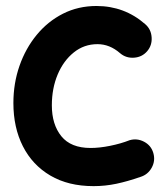

<svg xmlns="http://www.w3.org/2000/svg" viewBox="-20 -574 563 651"><path d="M479 -400.4Q461.9 -380.4 434.6 -378.4Q407.2 -376.5 387.2 -393.6Q352.1 -424.3 310.5 -424.3Q265.1 -424.3 230.2 -396.2Q195.3 -368.2 175.5 -321.3Q155.8 -274.4 155.8 -216.8Q155.8 -151.9 188 -112.1Q220.2 -72.3 287.1 -72.3Q317.4 -72.3 353.5 -79.6Q389.6 -86.9 419.4 -98.6Q444.8 -106 468.8 -93.3Q492.7 -80.6 500 -54.7Q507.3 -28.8 494.4 -5.4Q481.4 18.1 456.1 25.9Q412.6 41 374.5 49.1Q336.4 57.1 297.4 57.1Q211.4 57.1 150.6 21.2Q89.8 -14.6 57.6 -78.1Q25.4 -141.6 25.4 -224.6Q25.4 -291.5 46.1 -350.8Q66.9 -410.2 104.5 -455.8Q142.1 -501.5 193.6 -527.6Q245.1 -553.7 307.1 -553.7Q401.9 -553.7 472.2 -492.2Q492.2 -475.1 494.1 -447.8Q496.1 -420.4 479 -400.4Z"/></svg>

Font: Mikhak-DS2-FD Bold
Style: Regular
Weight: 700
Designer: Amin Abedi
Version: Version 3.4